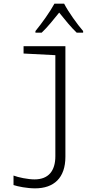

<svg xmlns="http://www.w3.org/2000/svg" viewBox="-20 -785 570 1051"><path d="M174 -615V-606H208C239 -635 275 -680 304 -716C334 -679 368 -636 400 -606H435V-615C403 -652 354 -720 331 -765H278C255 -722 208 -656 174 -615ZM172 246C275 246 338 189 338 73V-532H109V-492L283 -483V70C283 151 245 197 169 197C133 197 80 186 54 176V228C78 236 128 246 172 246Z"/></svg>

Font: Noto Sans Mono Condensed Light
Style: Regular
Weight: 300
Width: 3
Designer: Monotype Design Team
Foundry: Monotype Imaging Inc.
Version: Version 2.014